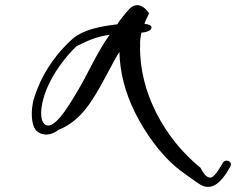

<svg xmlns="http://www.w3.org/2000/svg" viewBox="-20 -581 956 751"><path d="M108 -175C101 -136 104 -96 118 -75C136 -51 174 -46 209 -73C280 -102 320 -156 353 -210C387 -265 413 -323 447 -378C449 -296 470 -219 507 -143C548 -60 616 38 699 96C739 124 759 141 776 147C817 161 847 124 867 94L880 72C894 49 859 37 850 59L837 80C829 93 821 103 812 110C808 114 801 115 795 112C785 109 775 96 764 75C624 -38 524 -221 528 -402C527 -421 530 -438 533 -453C554 -455 570 -461 572 -471C575 -480 566 -485 545 -488C550 -505 559 -518 563 -529C543 -559 515 -572 489 -549C478 -538 449 -504 439 -486C438 -485 431 -485 430 -485C337 -473 289 -454 256 -422C208 -378 157 -311 129 -240C119 -216 111 -194 108 -175ZM163 -234C190 -298 236 -359 279 -400C320 -420 352 -437 409 -445C358 -375 324 -291 278 -216C252 -173 185 -55 150 -100C132 -128 143 -185 163 -234Z"/></svg>

Font: Stray Cat
Style: UltExtObl
Weight: 400
Version: Version 1.0